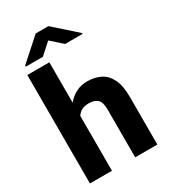

<svg xmlns="http://www.w3.org/2000/svg" viewBox="-225 -1045 1011 1150"><g transform="rotate(-30 281.0 -470.0)"><path d="M199.7 -750V-470.7Q225.1 -502.4 260.3 -520.3Q295.4 -538.1 337.9 -538.1Q390.1 -538.1 429.7 -517.8Q469.2 -497.6 491.5 -452.1Q513.7 -406.7 513.7 -331.1V0H360.4V-332Q360.4 -382.8 339.4 -401.1Q318.4 -419.4 280.3 -419.4Q250 -419.4 230.5 -408.4Q210.9 -397.5 199.7 -378.9V0H47.4V-750ZM303.2 -940.4 457 -803.7V-797.9H336.4L259.3 -866.7L182.6 -797.9H64.5V-805.7L215.3 -940.4Z"/></g></svg>

Font: Vazirmatn UI FD ExtraBold
Style: Regular
Weight: 800
Designer: Saber Rastikerdar
Foundry: Saber Rastikerdar
Version: Version 33.003